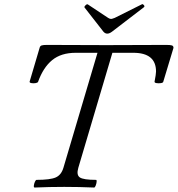

<svg xmlns="http://www.w3.org/2000/svg" viewBox="-20 -878 835 902"><path d="M143 3Q138 3 139 -6Q140 -15 144 -24Q148 -33 152 -33Q216 -33 242 -44.5Q268 -56 278 -90L438 -630H336Q267 -630 225 -595.5Q183 -561 159 -494Q157 -489 147 -487.5Q137 -486 128 -487.5Q119 -489 119 -494L166 -653Q168 -662 175.5 -664.5Q183 -667 200 -667Q270 -667 339.5 -666.5Q409 -666 479 -666Q550 -666 620.5 -666.5Q691 -667 761 -667Q781 -667 788 -664.5Q795 -662 795 -653L747 -494Q746 -489 735.5 -487.5Q725 -486 715.5 -487.5Q706 -489 706 -494Q713 -530 713 -542Q713 -630 606 -630H508L348 -90Q338 -56 355 -44.5Q372 -33 431 -33Q435 -33 434 -24Q433 -15 429.5 -6Q426 3 422 3Q351 0 282 0Q212 0 143 3ZM484 -720Q474 -720 466 -729L377 -843Q375 -847 382 -853.5Q389 -860 393 -857L488 -794Q496 -789 502 -789Q506 -789 519 -794L647 -858Q651 -860 656 -854Q661 -848 656 -844L506 -729Q494 -720 484 -720Z"/></svg>

Font: Junicode SmExp
Style: Italic
Weight: 400
Width: 6
Italic angle: -11°
Designer: Peter S. Baker
Version: Version 2.205; ttfautohint (v1.8.4)